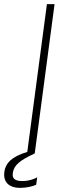

<svg xmlns="http://www.w3.org/2000/svg" viewBox="-66 -743 334 929"><path d="M-4 94C1 55 34 31 99 1L96 0H102L198 -723H161L66 -8C-12 16 -39 47 -45 88C-51 133 -28 166 32 166C62 166 91 159 109 151L114 115C104 121 77 133 42 133C5 133 -8 120 -4 94Z"/></svg>

Font: United Sans Thin
Style: Italic
Weight: 100
Italic angle: -8°
Designer: Pablo Impallari, Rodrigo Fuenzalida (Modified by Dan O. Williams)
Version: Version 1.000;PS 001.000;hotconv 1.0.88;makeotf.lib2.5.64775